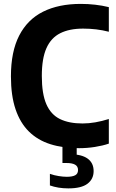

<svg xmlns="http://www.w3.org/2000/svg" viewBox="-20 -770 612 1010"><path d="M396 9.5Q311.5 9.5 245 -11.5Q178.5 -32.5 132.2 -78Q86 -123.5 61.8 -195.2Q37.5 -267 37.5 -368.5Q37.5 -498.5 81 -583Q124.5 -667.5 206.5 -708.5Q288.5 -749.5 405 -749.5Q443.5 -749.5 480.8 -745.2Q518 -741 552.5 -732.5V-603Q519.5 -611.5 486 -615.5Q452.5 -619.5 417 -619.5Q345 -619.5 296.8 -595.2Q248.5 -571 224.2 -516.5Q200 -462 200 -370.5Q200 -276 224 -221.5Q248 -167 295.5 -143.8Q343 -120.5 414 -120.5Q447 -120.5 481.5 -126.5Q516 -132.5 552.5 -144V-14.5Q520.5 -3.5 479.2 3Q438 9.5 396 9.5ZM339.5 221Q312.5 221 288 217Q263.5 213 242.5 205.5V144.5Q265 152.5 288.8 156.2Q312.5 160 331.5 160Q360.5 160 375.5 152Q390.5 144 390.5 124.5Q390.5 105 375 96.2Q359.5 87.5 330.5 87.5H308.5V-10H383.5V64L349.5 41.5Q409 41.5 440.8 64.2Q472.5 87 472.5 130Q472.5 172 440.2 196.5Q408 221 339.5 221Z"/></svg>

Font: Encode Sans SemiCondensed
Style: Bold
Weight: 700
Width: 4
Designer: Multiple Designers
Foundry: Impallari Type
Version: Version 3.002